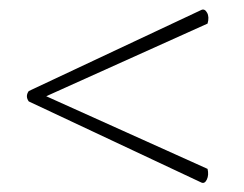

<svg xmlns="http://www.w3.org/2000/svg" viewBox="-20 -555 517 407"><path d="M41 -340Q33 -351 41 -362L407 -534Q414 -537 419 -528Q424 -519 420 -505L78 -351L420 -197Q423 -184 418.5 -174.5Q414 -165 407 -168Z"/></svg>

Font: Arima Thin Thin
Style: Regular
Weight: 250
Version: Version 1.100